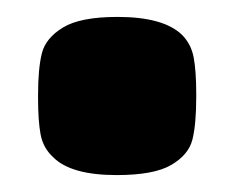

<svg xmlns="http://www.w3.org/2000/svg" viewBox="-20 -206 277 227"><path d="M212 -95V-91Q212 -59 207.5 -41Q203 -23 182.5 -11Q162 1 118 1Q64 1 43 -20Q31 -31 28 -47Q25 -63 25 -90V-94Q25 -125 29.5 -143Q34 -161 54.5 -173.5Q75 -186 119 -186Q173 -186 195 -165Q206 -154 209 -138Q212 -122 212 -95Z"/></svg>

Font: Fredoka One
Style: Regular
Weight: 400
Designer: Milena B. Brandão, Ben Nathan
Version: Version 2.000; ttfautohint (v1.5.33-1714) -l 8 -r 50 -G 200 